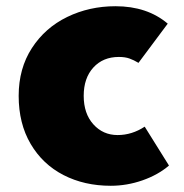

<svg xmlns="http://www.w3.org/2000/svg" viewBox="-20 -584 592 617"><path d="M40 -276Q40 -364 82.5 -429.5Q125 -495 196 -529.5Q267 -564 351 -564Q453 -564 519 -508L425 -382Q410 -391 396 -396Q382 -401 362 -401Q311 -401 280 -367Q249 -333 249 -276Q249 -219 280 -184.5Q311 -150 358 -150Q404 -150 445 -177L523 -52Q488 -22 438 -4.5Q388 13 336 13Q251 13 184 -21.5Q117 -56 78.5 -121.5Q40 -187 40 -276Z"/></svg>

Font: Nebula Sans Black
Style: Regular
Weight: 900
Designer: Paul D. Hunt for Adobe (as Source Sans)
Foundry: Nebula Entertainment & Broadcasting LLC
Version: Version 1.010